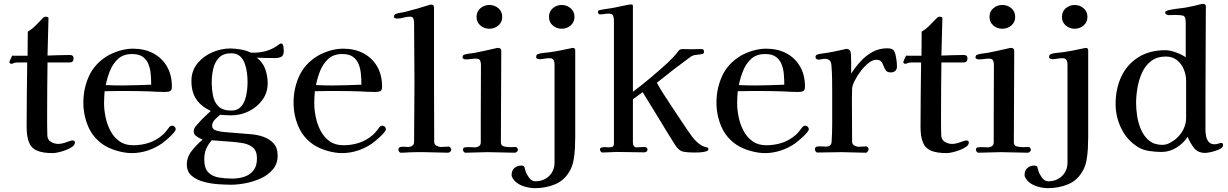

<svg xmlns="http://www.w3.org/2000/svg" viewBox="-20 -796 6407 1002"><path d="M371 -52Q371 -40 357 -30Q343 -20 323 -12.5Q303 -5 284.5 -1Q266 3 256 3Q204 3 174 -9.5Q144 -22 131.5 -52.5Q119 -83 119 -135Q119 -218 120 -302Q121 -386 122 -470H78Q74 -470 70.5 -470Q67 -470 62 -469Q56 -469 50.5 -466Q45 -463 39 -463Q36 -463 32.5 -465.5Q29 -468 29 -471Q29 -475 35.5 -488.5Q42 -502 44 -506Q47 -505 55 -505H124L125 -631Q149 -645 168 -665Q187 -685 206 -704Q213 -709 219 -709Q223 -709 228.5 -707Q234 -705 233 -700L228 -506Q257 -507 286.5 -508Q316 -509 345 -509Q364 -509 364 -491Q364 -470 343 -470H228Q227 -402 226.5 -334Q226 -266 226 -198Q226 -171 226 -143.5Q226 -116 227 -89Q228 -67 245.5 -56Q263 -45 284 -45Q303 -45 326.5 -54Q350 -63 359 -63Q371 -63 371 -52Z M769 -354Q769 -382 766.5 -410Q764 -438 754.5 -461.5Q745 -485 725 -499.5Q705 -514 669 -514Q624 -514 596.5 -489Q569 -464 554 -426.5Q539 -389 532 -352Q554 -351 576.5 -350.5Q599 -350 621 -350Q658 -350 695 -351.5Q732 -353 769 -354ZM897 -122Q897 -119 895 -115Q890 -106 877 -92.5Q864 -79 849.5 -67Q835 -55 826 -48Q792 -24 751 -10.5Q710 3 668 3Q633 3 592.5 -8.5Q552 -20 522 -39Q466 -76 440.5 -135.5Q415 -195 415 -260Q415 -334 444 -398Q473 -462 537 -502Q566 -520 603 -531Q640 -542 674 -542Q734 -542 779.5 -518Q825 -494 851 -449.5Q877 -405 877 -344Q877 -325 867.5 -320.5Q858 -316 841 -316Q821 -316 801 -317Q781 -318 761 -319Q734 -320 707.5 -320.5Q681 -321 655 -321Q623 -321 590.5 -321Q558 -321 526 -320Q525 -304 524 -289Q523 -274 523 -258Q523 -223 531 -184.5Q539 -146 556.5 -113Q574 -80 603 -59Q632 -38 675 -38Q719 -38 758 -51Q797 -64 830 -93Q840 -102 847.5 -112Q855 -122 863 -132Q869 -140 879 -140Q886 -140 891.5 -134.5Q897 -129 897 -122Z M1321 31Q1321 -8 1300.5 -25.5Q1280 -43 1249.5 -48.5Q1219 -54 1190 -56L1085 -64Q1065 -41 1055.5 -18Q1046 5 1046 37Q1046 83 1067.5 104Q1089 125 1122.5 130.5Q1156 136 1192 136Q1227 136 1256 126Q1285 116 1303 93Q1321 70 1321 31ZM1272 -368Q1272 -389 1269 -414.5Q1266 -440 1257.5 -464Q1249 -488 1232 -503Q1215 -518 1187 -518Q1145 -518 1123 -495Q1101 -472 1093 -437.5Q1085 -403 1085 -368Q1085 -332 1091.5 -297.5Q1098 -263 1120 -241Q1142 -219 1187 -219Q1215 -219 1232 -234Q1249 -249 1257.5 -272.5Q1266 -296 1269 -321.5Q1272 -347 1272 -368ZM1461 -530Q1461 -507 1448.5 -500Q1436 -493 1416 -493Q1392 -493 1368 -493.5Q1344 -494 1320 -495Q1351 -472 1364 -436Q1377 -400 1377 -362Q1377 -312 1349 -274Q1321 -236 1277.5 -215Q1234 -194 1187 -194Q1172 -194 1157.5 -195Q1143 -196 1129 -197Q1116 -187 1101.5 -172Q1087 -157 1087 -139Q1087 -125 1101 -118Q1115 -111 1133 -109Q1151 -107 1161 -106L1284 -96Q1319 -94 1352 -83Q1385 -72 1407 -48.5Q1429 -25 1429 16Q1429 58 1404.5 87.5Q1380 117 1342 134.5Q1304 152 1262.5 160Q1221 168 1187 168Q1160 168 1121 165.5Q1082 163 1044 153Q1006 143 980.5 121.5Q955 100 955 62Q955 23 982 -10.5Q1009 -44 1037 -67Q1025 -72 1008 -83Q991 -94 991 -108Q991 -124 999.5 -134.5Q1008 -145 1017 -155Q1032 -172 1048 -187Q1064 -202 1080 -217Q1029 -241 1004 -278.5Q979 -316 979 -373Q979 -426 1009.5 -464Q1040 -502 1087 -522.5Q1134 -543 1182 -543Q1205 -543 1235.5 -538Q1266 -533 1287 -522Q1292 -521 1296 -521Q1300 -521 1304 -521Q1340 -521 1374 -531.5Q1408 -542 1436 -564Q1438 -566 1440.5 -567.5Q1443 -569 1446 -569Q1457 -569 1459 -553.5Q1461 -538 1461 -530Z M1866 -354Q1866 -382 1863.5 -410Q1861 -438 1851.5 -461.5Q1842 -485 1822 -499.5Q1802 -514 1766 -514Q1721 -514 1693.5 -489Q1666 -464 1651 -426.5Q1636 -389 1629 -352Q1651 -351 1673.5 -350.5Q1696 -350 1718 -350Q1755 -350 1792 -351.5Q1829 -353 1866 -354ZM1994 -122Q1994 -119 1992 -115Q1987 -106 1974 -92.5Q1961 -79 1946.5 -67Q1932 -55 1923 -48Q1889 -24 1848 -10.5Q1807 3 1765 3Q1730 3 1689.5 -8.5Q1649 -20 1619 -39Q1563 -76 1537.5 -135.5Q1512 -195 1512 -260Q1512 -334 1541 -398Q1570 -462 1634 -502Q1663 -520 1700 -531Q1737 -542 1771 -542Q1831 -542 1876.5 -518Q1922 -494 1948 -449.5Q1974 -405 1974 -344Q1974 -325 1964.5 -320.5Q1955 -316 1938 -316Q1918 -316 1898 -317Q1878 -318 1858 -319Q1831 -320 1804.5 -320.5Q1778 -321 1752 -321Q1720 -321 1687.5 -321Q1655 -321 1623 -320Q1622 -304 1621 -289Q1620 -274 1620 -258Q1620 -223 1628 -184.5Q1636 -146 1653.5 -113Q1671 -80 1700 -59Q1729 -38 1772 -38Q1816 -38 1855 -51Q1894 -64 1927 -93Q1937 -102 1944.5 -112Q1952 -122 1960 -132Q1966 -140 1976 -140Q1983 -140 1988.5 -134.5Q1994 -129 1994 -122Z M2335 -15Q2335 -9 2329.5 -4Q2324 1 2318 1Q2287 1 2255 -0.5Q2223 -2 2191 -2Q2172 -2 2153.5 -2Q2135 -2 2116 -1Q2105 0 2094 0.5Q2083 1 2072 1Q2066 1 2062.5 -5Q2059 -11 2059 -16Q2059 -26 2070 -29Q2079 -31 2089.5 -30Q2100 -29 2110 -29Q2122 -29 2131.5 -35.5Q2141 -42 2141 -55Q2141 -132 2142 -210Q2143 -288 2143 -365Q2143 -443 2142 -521Q2141 -599 2141 -677Q2141 -688 2137.5 -698.5Q2134 -709 2120 -709Q2103 -709 2086 -704Q2069 -699 2051 -699Q2048 -699 2042 -701Q2036 -703 2036 -707Q2036 -720 2045 -723Q2057 -728 2070 -729.5Q2083 -731 2094 -734Q2126 -742 2157.5 -751Q2189 -760 2220 -770Q2223 -771 2225.5 -771.5Q2228 -772 2231 -772Q2245 -772 2245 -757Q2245 -729 2245 -700.5Q2245 -672 2245 -643V-375Q2245 -296 2245.5 -215.5Q2246 -135 2246 -55Q2246 -42 2258 -35.5Q2270 -29 2281 -29Q2292 -29 2302.5 -30Q2313 -31 2323 -31Q2327 -31 2331 -25Q2335 -19 2335 -15Z M2683 -15Q2683 -9 2677.5 -4Q2672 1 2666 1Q2631 1 2596 -0.5Q2561 -2 2526 -2Q2497 -2 2467.5 -0.5Q2438 1 2409 1Q2404 1 2400 -4.5Q2396 -10 2396 -14Q2396 -26 2407 -27Q2419 -29 2432.5 -28Q2446 -27 2458 -27Q2471 -27 2480 -33.5Q2489 -40 2489 -53V-183L2490 -457Q2490 -471 2485.5 -480.5Q2481 -490 2464 -490Q2451 -490 2437.5 -488Q2424 -486 2410 -486Q2406 -486 2400 -488.5Q2394 -491 2394 -496Q2394 -509 2404 -511Q2417 -515 2430 -516.5Q2443 -518 2456 -520Q2484 -525 2511.5 -531.5Q2539 -538 2567 -544Q2573 -546 2578 -546Q2596 -546 2596 -531Q2596 -412 2595 -292.5Q2594 -173 2594 -53Q2594 -35 2611 -31.5Q2628 -28 2641 -28Q2649 -28 2656.5 -28.5Q2664 -29 2671 -29Q2675 -29 2679 -24Q2683 -19 2683 -15ZM2601 -708Q2601 -680 2581 -663Q2561 -646 2534 -646Q2507 -646 2487 -663Q2467 -680 2467 -708Q2467 -736 2487 -753Q2507 -770 2534 -770Q2561 -770 2581 -753Q2601 -736 2601 -708Z M2982 -534Q2982 -421 2982 -307.5Q2982 -194 2982 -81Q2982 -56 2980.5 -24Q2979 8 2973.5 39Q2968 70 2955 93Q2927 145 2877.5 165.5Q2828 186 2772 186Q2747 186 2719 178Q2691 170 2671 153Q2664 147 2657 136.5Q2650 126 2650 117Q2650 94 2664.5 81Q2679 68 2701 68Q2715 68 2717.5 78Q2720 88 2723 98Q2728 114 2741.5 132Q2755 150 2774 150Q2817 150 2845.5 122.5Q2874 95 2874 52V-459Q2874 -468 2871.5 -477Q2869 -486 2860 -490Q2857 -492 2853.5 -492Q2850 -492 2846 -492Q2833 -492 2819.5 -489.5Q2806 -487 2795 -487Q2791 -487 2784.5 -489.5Q2778 -492 2778 -498Q2778 -512 2788 -514Q2802 -519 2817.5 -520Q2833 -521 2846 -523Q2875 -527 2903 -532.5Q2931 -538 2959 -544Q2965 -546 2969 -546Q2982 -546 2982 -534ZM2978 -708Q2978 -680 2958 -663Q2938 -646 2911 -646Q2885 -646 2865 -663Q2845 -680 2845 -708Q2845 -736 2865 -753Q2885 -770 2911 -770Q2938 -770 2958 -753Q2978 -736 2978 -708Z M3677 -17Q3677 -9 3661 -5Q3645 -1 3627 -0.5Q3609 0 3602 0Q3568 0 3545.5 -4.5Q3523 -9 3503 -40Q3460 -108 3418.5 -177Q3377 -246 3334 -315L3283 -278V-50Q3283 -41 3288 -34Q3293 -27 3303 -27Q3313 -27 3322.5 -28Q3332 -29 3342 -29Q3348 -29 3353.5 -26Q3359 -23 3359 -15Q3359 -8 3353.5 -4.5Q3348 -1 3342 -1Q3306 -1 3270.5 -2Q3235 -3 3200 -3Q3181 -3 3162 -1.5Q3143 0 3124 0Q3119 0 3115 -5.5Q3111 -11 3111 -15Q3111 -24 3120 -26.5Q3129 -29 3140 -28Q3151 -27 3156 -27Q3171 -27 3177.5 -30.5Q3184 -34 3184 -50V-687Q3184 -704 3179.5 -714.5Q3175 -725 3155 -725Q3145 -725 3134 -723Q3123 -721 3112 -721Q3101 -721 3101 -732Q3101 -739 3103.5 -741Q3106 -743 3113 -744Q3132 -748 3151.5 -750.5Q3171 -753 3190 -757Q3198 -759 3216 -762.5Q3234 -766 3251 -769.5Q3268 -773 3273 -773Q3283 -773 3283 -765V-317Q3330 -352 3375 -390Q3420 -428 3463 -467Q3479 -482 3494 -498Q3509 -514 3522 -532Q3527 -537 3532 -538.5Q3537 -540 3544 -540Q3555 -540 3564.5 -539.5Q3574 -539 3584 -539Q3598 -539 3611 -539.5Q3624 -540 3637 -540Q3646 -540 3650 -537.5Q3654 -535 3654 -525Q3654 -515 3641 -513Q3628 -511 3611.5 -509.5Q3595 -508 3582 -498Q3538 -466 3494.5 -432.5Q3451 -399 3408 -364Q3425 -333 3444.5 -303Q3464 -273 3483 -244Q3510 -204 3536.5 -163.5Q3563 -123 3591 -84Q3603 -67 3623 -50Q3643 -33 3664 -28Q3669 -27 3673 -25.5Q3677 -24 3677 -17Z M4073 -354Q4073 -382 4070.5 -410Q4068 -438 4058.5 -461.5Q4049 -485 4029 -499.5Q4009 -514 3973 -514Q3928 -514 3900.5 -489Q3873 -464 3858 -426.5Q3843 -389 3836 -352Q3858 -351 3880.5 -350.5Q3903 -350 3925 -350Q3962 -350 3999 -351.5Q4036 -353 4073 -354ZM4201 -122Q4201 -119 4199 -115Q4194 -106 4181 -92.5Q4168 -79 4153.5 -67Q4139 -55 4130 -48Q4096 -24 4055 -10.5Q4014 3 3972 3Q3937 3 3896.5 -8.5Q3856 -20 3826 -39Q3770 -76 3744.5 -135.5Q3719 -195 3719 -260Q3719 -334 3748 -398Q3777 -462 3841 -502Q3870 -520 3907 -531Q3944 -542 3978 -542Q4038 -542 4083.5 -518Q4129 -494 4155 -449.5Q4181 -405 4181 -344Q4181 -325 4171.5 -320.5Q4162 -316 4145 -316Q4125 -316 4105 -317Q4085 -318 4065 -319Q4038 -320 4011.5 -320.5Q3985 -321 3959 -321Q3927 -321 3894.5 -321Q3862 -321 3830 -320Q3829 -304 3828 -289Q3827 -274 3827 -258Q3827 -223 3835 -184.5Q3843 -146 3860.5 -113Q3878 -80 3907 -59Q3936 -38 3979 -38Q4023 -38 4062 -51Q4101 -64 4134 -93Q4144 -102 4151.5 -112Q4159 -122 4167 -132Q4173 -140 4183 -140Q4190 -140 4195.5 -134.5Q4201 -129 4201 -122Z M4661 -448Q4661 -434 4652 -426Q4643 -418 4629 -418Q4611 -418 4603.5 -428Q4596 -438 4591.5 -451Q4587 -464 4579.5 -474Q4572 -484 4553 -484Q4534 -484 4512.5 -467Q4491 -450 4472 -425Q4453 -400 4440.5 -375Q4428 -350 4427 -334Q4426 -313 4426 -291.5Q4426 -270 4426 -249Q4426 -201 4426.5 -152.5Q4427 -104 4427 -56Q4427 -43 4439 -36.5Q4451 -30 4462 -30Q4472 -30 4481 -31Q4490 -32 4500 -32Q4505 -32 4509 -27Q4513 -22 4513 -18Q4513 -12 4508.5 -5.5Q4504 1 4498 1Q4466 1 4434 -0.5Q4402 -2 4370 -2Q4339 -2 4308 -1Q4277 0 4245 0Q4240 0 4236.5 -6Q4233 -12 4233 -16Q4233 -29 4243 -31Q4254 -33 4267 -32Q4280 -31 4291 -31Q4319 -31 4320 -57Q4323 -103 4323 -149Q4323 -195 4323 -241V-315Q4323 -350 4322.5 -385Q4322 -420 4319 -455Q4318 -472 4310 -480.5Q4302 -489 4284 -489Q4276 -489 4268 -487Q4260 -485 4252 -485Q4236 -485 4236 -499Q4236 -508 4245 -511Q4255 -515 4266.5 -516Q4278 -517 4288 -519Q4328 -525 4365 -534Q4368 -534 4382 -537.5Q4396 -541 4397 -541Q4411 -541 4418 -529Q4420 -526 4421 -510Q4422 -494 4422 -473.5Q4422 -453 4422 -435.5Q4422 -418 4422 -412Q4444 -446 4471.5 -476Q4499 -506 4533.5 -525Q4568 -544 4611 -544Q4639 -544 4646.5 -529.5Q4654 -515 4657 -492Q4659 -482 4660 -470.5Q4661 -459 4661 -448Z M5036 -52Q5036 -40 5022 -30Q5008 -20 4988 -12.5Q4968 -5 4949.5 -1Q4931 3 4921 3Q4869 3 4839 -9.5Q4809 -22 4796.5 -52.5Q4784 -83 4784 -135Q4784 -218 4785 -302Q4786 -386 4787 -470H4743Q4739 -470 4735.5 -470Q4732 -470 4727 -469Q4721 -469 4715.5 -466Q4710 -463 4704 -463Q4701 -463 4697.5 -465.5Q4694 -468 4694 -471Q4694 -475 4700.5 -488.5Q4707 -502 4709 -506Q4712 -505 4720 -505H4789L4790 -631Q4814 -645 4833 -665Q4852 -685 4871 -704Q4878 -709 4884 -709Q4888 -709 4893.5 -707Q4899 -705 4898 -700L4893 -506Q4922 -507 4951.5 -508Q4981 -509 5010 -509Q5029 -509 5029 -491Q5029 -470 5008 -470H4893Q4892 -402 4891.5 -334Q4891 -266 4891 -198Q4891 -171 4891 -143.5Q4891 -116 4892 -89Q4893 -67 4910.5 -56Q4928 -45 4949 -45Q4968 -45 4991.5 -54Q5015 -63 5024 -63Q5036 -63 5036 -52Z M5360 -15Q5360 -9 5354.5 -4Q5349 1 5343 1Q5308 1 5273 -0.5Q5238 -2 5203 -2Q5174 -2 5144.5 -0.5Q5115 1 5086 1Q5081 1 5077 -4.5Q5073 -10 5073 -14Q5073 -26 5084 -27Q5096 -29 5109.5 -28Q5123 -27 5135 -27Q5148 -27 5157 -33.5Q5166 -40 5166 -53V-183L5167 -457Q5167 -471 5162.5 -480.5Q5158 -490 5141 -490Q5128 -490 5114.5 -488Q5101 -486 5087 -486Q5083 -486 5077 -488.5Q5071 -491 5071 -496Q5071 -509 5081 -511Q5094 -515 5107 -516.5Q5120 -518 5133 -520Q5161 -525 5188.5 -531.5Q5216 -538 5244 -544Q5250 -546 5255 -546Q5273 -546 5273 -531Q5273 -412 5272 -292.5Q5271 -173 5271 -53Q5271 -35 5288 -31.5Q5305 -28 5318 -28Q5326 -28 5333.5 -28.5Q5341 -29 5348 -29Q5352 -29 5356 -24Q5360 -19 5360 -15ZM5278 -708Q5278 -680 5258 -663Q5238 -646 5211 -646Q5184 -646 5164 -663Q5144 -680 5144 -708Q5144 -736 5164 -753Q5184 -770 5211 -770Q5238 -770 5258 -753Q5278 -736 5278 -708Z M5659 -534Q5659 -421 5659 -307.5Q5659 -194 5659 -81Q5659 -56 5657.5 -24Q5656 8 5650.5 39Q5645 70 5632 93Q5604 145 5554.5 165.5Q5505 186 5449 186Q5424 186 5396 178Q5368 170 5348 153Q5341 147 5334 136.5Q5327 126 5327 117Q5327 94 5341.5 81Q5356 68 5378 68Q5392 68 5394.5 78Q5397 88 5400 98Q5405 114 5418.5 132Q5432 150 5451 150Q5494 150 5522.5 122.5Q5551 95 5551 52V-459Q5551 -468 5548.5 -477Q5546 -486 5537 -490Q5534 -492 5530.5 -492Q5527 -492 5523 -492Q5510 -492 5496.5 -489.5Q5483 -487 5472 -487Q5468 -487 5461.5 -489.5Q5455 -492 5455 -498Q5455 -512 5465 -514Q5479 -519 5494.5 -520Q5510 -521 5523 -523Q5552 -527 5580 -532.5Q5608 -538 5636 -544Q5642 -546 5646 -546Q5659 -546 5659 -534ZM5655 -708Q5655 -680 5635 -663Q5615 -646 5588 -646Q5562 -646 5542 -663Q5522 -680 5522 -708Q5522 -736 5542 -753Q5562 -770 5588 -770Q5615 -770 5635 -753Q5655 -736 5655 -708Z M6170 -373Q6170 -405 6158 -434Q6146 -463 6122.5 -482Q6099 -501 6064 -501Q6018 -501 5987.5 -477.5Q5957 -454 5940 -416.5Q5923 -379 5916 -337Q5909 -295 5909 -258Q5909 -225 5915 -187.5Q5921 -150 5936.5 -116Q5952 -82 5978.5 -61Q6005 -40 6047 -40Q6067 -40 6088.5 -52Q6110 -64 6124 -78Q6146 -99 6158 -125.5Q6170 -152 6170 -182ZM6363 -39Q6363 -26 6344 -17Q6325 -8 6302.5 -3Q6280 2 6270 2Q6231 2 6211 -24Q6191 -50 6178 -82Q6156 -48 6119.5 -25.5Q6083 -3 6042 -3Q6011 -3 5977.5 -8Q5944 -13 5918 -29Q5861 -65 5831.5 -126Q5802 -187 5802 -253Q5802 -333 5832 -396.5Q5862 -460 5920.5 -497Q5979 -534 6062 -534Q6085 -534 6117 -522.5Q6149 -511 6168 -497V-680Q6168 -710 6155 -714Q6142 -718 6116 -718Q6106 -718 6097 -717.5Q6088 -717 6078 -717Q6074 -717 6067.5 -720.5Q6061 -724 6061 -729Q6061 -737 6067 -739.5Q6073 -742 6079 -743Q6101 -748 6122.5 -750.5Q6144 -753 6165 -756Q6187 -760 6208 -764.5Q6229 -769 6250 -775Q6253 -776 6258 -776Q6273 -776 6273 -763Q6273 -644 6272 -524.5Q6271 -405 6271 -286V-118Q6271 -102 6274.5 -84.5Q6278 -67 6288.5 -55Q6299 -43 6319 -43Q6329 -43 6338 -46.5Q6347 -50 6354 -50Q6359 -50 6361 -46.5Q6363 -43 6363 -39Z"/></svg>

Font: Kaisei Tokumin Medium
Style: Regular
Weight: 500
Designer: Font-Kai, 金井和夫
Foundry: KAZUO KANAI
Version: Version 5.003